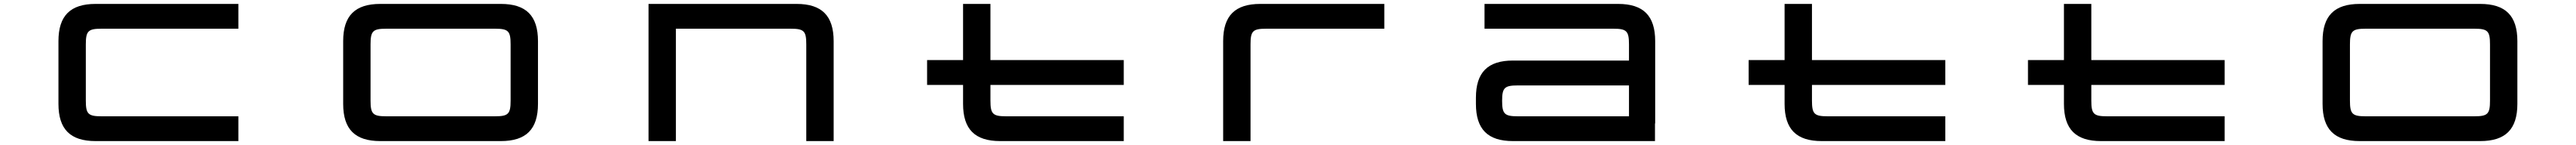

<svg xmlns="http://www.w3.org/2000/svg" viewBox="-20 -720 13176 740"><path d="M1199.5 -700H469C339.5 -700 279 -639.5 279 -510V-190C279 -60.5 339.5 0 469 0H1199.5V-126.5H499C431 -126.5 419 -138.5 419 -206.5V-493.5C419 -561.5 431 -573.5 499 -573.5H1199.5Z M2542 -700H1925.5C1796 -700 1735.5 -639.5 1735.5 -510V-190C1735.5 -60.5 1796 0 1925.5 0H2542C2671.5 0 2732 -60.5 2732 -190V-510C2732 -639.5 2671.5 -700 2542 -700ZM1875.5 -206.5V-493.5C1875.5 -561.5 1887.5 -573.5 1955.5 -573.5H2512C2580.5 -573.5 2592 -561.5 2592 -493.5V-206.5C2592 -138.5 2580.5 -126.5 2512 -126.5H1955.5C1887.5 -126.5 1875.5 -138.5 1875.5 -206.5Z M3297.5 -700V0H3437.5V-573.5H4025C4093 -573.5 4104.5 -561.5 4104.5 -493.5V0H4244.5V-510C4244.5 -639.5 4184 -700 4055 -700Z M4722.5 -413.5V-286.5H4906.5V-190C4906.5 -60.5 4967 0 5096.5 0H5728.5V-126.5H5126.5C5058.5 -126.5 5046.5 -138.5 5046.5 -206.5V-286.5H5728.5V-413.5H5046.5V-700H4906.5V-413.5Z M6237 -510V0H6377V-493.5C6377 -561.5 6388.5 -573.5 6457 -573.5H7061.5V-700H6427C6297.5 -700 6237 -639.5 6237 -510Z M7744 -284H8313V-126.5H7744C7676.5 -126.5 7664 -138.5 7664 -205.5C7664 -272.5 7676.5 -284 7744 -284ZM7530 -190C7530 -60.5 7590.5 0 7719.5 0H8446V-90H8447V-510C8447 -639.5 8386.5 -700 8257.5 -700H7574V-573.5H8233C8301 -573.5 8313 -561.5 8313 -493.5V-411H7719.5C7590.5 -411 7530 -350.5 7530 -221Z M8925 -413.5V-286.5H9109V-190C9109 -60.5 9169.5 0 9299 0H9931V-126.5H9329C9261 -126.5 9249 -138.5 9249 -206.5V-286.5H9931V-413.5H9249V-700H9109V-413.5Z M10354 -413.5V-286.5H10538V-190C10538 -60.5 10598.5 0 10728 0H11360V-126.5H10758C10690 -126.5 10678 -138.5 10678 -206.5V-286.5H11360V-413.5H10678V-700H10538V-413.5Z M12667.5 -700H12051C11921.5 -700 11861 -639.5 11861 -510V-190C11861 -60.5 11921.5 0 12051 0H12667.5C12797 0 12857.5 -60.5 12857.5 -190V-510C12857.5 -639.5 12797 -700 12667.5 -700ZM12001 -206.5V-493.5C12001 -561.5 12013 -573.5 12081 -573.5H12637.5C12706 -573.5 12717.5 -561.5 12717.5 -493.5V-206.5C12717.5 -138.5 12706 -126.5 12637.5 -126.5H12081C12013 -126.5 12001 -138.5 12001 -206.5Z"/></svg>

Font: Melete Medium
Style: Regular
Weight: 500
Width: 6
Designer: Sora Sagano
Foundry: DOT COLON
Version: Version 0.200;FEAKit 1.0